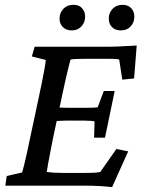

<svg xmlns="http://www.w3.org/2000/svg" viewBox="-20 -766 591 792"><path d="M442.4 5.9Q417 2.9 390.1 1.5Q363.3 0 340.8 0H2L7.8 -40L71.3 -54.7Q74.2 -64.5 78.6 -81.5Q83 -98.6 89.4 -127.4Q95.7 -156.2 104.5 -198.2L141.6 -372.1Q155.3 -436.5 161.6 -471.2Q168 -505.9 168.9 -518.6L111.3 -533.2L123 -573.2H431.6Q447.3 -573.2 466.3 -574.2Q485.4 -575.2 505.9 -576.2Q526.4 -577.1 543.9 -578.1L533.2 -442.4L484.4 -437.5L471.7 -520.5Q463.9 -522.5 453.6 -522.9Q443.4 -523.4 432.6 -523.4H332Q313.5 -523.4 298.3 -522.9Q283.2 -522.5 271.5 -520.5Q269.5 -516.6 265.6 -500.5Q261.7 -484.4 256.3 -462.4Q251 -440.4 246.1 -417.5Q241.2 -394.5 237.3 -377L198.2 -193.4Q194.3 -172.9 188.5 -143.6Q182.6 -114.3 178.2 -89.4Q173.8 -64.5 172.9 -56.6Q187.5 -54.7 202.6 -53.7Q217.8 -52.7 240.2 -52.7H324.2Q356.4 -52.7 370.6 -53.7Q384.8 -54.7 393.6 -56.6L460 -151.4L508.8 -141.6ZM368.2 -198.2 370.1 -265.6Q365.2 -266.6 353 -267.6Q340.8 -268.6 324.2 -268.6H256.8Q243.2 -268.6 227.5 -267.6Q211.9 -266.6 198.2 -265.6L210 -323.2Q223.6 -322.3 238.3 -321.8Q252.9 -321.3 267.6 -321.3H334Q350.6 -321.3 363.3 -321.8Q376 -322.3 382.8 -323.2L408.2 -390.6H453.1L413.1 -198.2ZM276.4 -640.6Q252.9 -640.6 239.3 -654.3Q225.6 -668 225.6 -689.5Q225.6 -712.9 241.2 -729.5Q256.8 -746.1 283.2 -746.1Q306.6 -746.1 318.8 -731.9Q331.1 -717.8 331.1 -697.3Q331.1 -673.8 315.9 -657.2Q300.8 -640.6 276.4 -640.6ZM478.5 -640.6Q455.1 -640.6 441.9 -654.3Q428.7 -668 428.7 -689.5Q428.7 -712.9 444.3 -729.5Q460 -746.1 485.4 -746.1Q508.8 -746.1 521.5 -731.9Q534.2 -717.8 534.2 -697.3Q534.2 -673.8 519 -657.2Q503.9 -640.6 478.5 -640.6Z"/></svg>

Font: Crimson Pro ExtraLight Medium
Style: Italic
Weight: 500
Italic angle: -12°
Version: Version 1.002